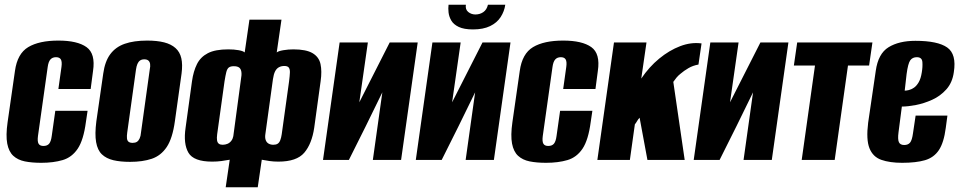

<svg xmlns="http://www.w3.org/2000/svg" viewBox="-20 -674 4042 809"><path d="M154 12Q114 12 84.5 6Q55 0 36 -17.5Q17 -35 10.5 -69Q4 -103 12 -159L43 -375Q53 -448 99 -475.5Q145 -503 226 -503Q306 -503 344.5 -475.5Q383 -448 372 -375L362 -299H226L239 -392Q242 -414 236.5 -423.5Q231 -433 216 -433Q201 -433 192.5 -423.5Q184 -414 181 -392L140 -101Q137 -78 142.5 -68.5Q148 -59 163 -59Q179 -59 187 -68.5Q195 -78 198 -101L213 -207H349L342 -160Q332 -84 307.5 -47.5Q283 -11 244 0.5Q205 12 154 12Z M528 8Q487 8 457.5 1Q428 -6 409.5 -23.5Q391 -41 385 -75Q379 -109 386 -163L415 -364Q422 -415 444.5 -445.5Q467 -476 505.5 -489.5Q544 -503 600 -503Q642 -503 671.5 -495.5Q701 -488 719.5 -471.5Q738 -455 744 -428.5Q750 -402 745 -364L717 -164Q707 -91 682.5 -54.5Q658 -18 619.5 -5Q581 8 528 8ZM539 -72Q550 -72 557 -76.5Q564 -81 568.5 -91Q573 -101 574 -115L611 -381Q614 -395 612.5 -404.5Q611 -414 605 -419Q599 -424 588 -424Q577 -424 570 -419Q563 -414 559 -404.5Q555 -395 553 -381L516 -115Q514 -101 515 -91Q516 -81 522 -76.5Q528 -72 539 -72Z M931 115 948 -1Q932 2 913.5 4.5Q895 7 874 7Q796 7 774 -30.5Q752 -68 762 -136L789 -332Q795 -374 810 -404Q825 -434 856 -450Q887 -466 942 -466Q966 -466 985.5 -462.5Q1005 -459 1011 -453L1031 -591H1166L1146 -453Q1153 -459 1174 -462.5Q1195 -466 1216 -466Q1270 -466 1297 -450Q1324 -434 1330.5 -404Q1337 -374 1331 -332L1304 -136Q1294 -68 1262 -30.5Q1230 7 1153 7Q1133 7 1115.5 4.5Q1098 2 1083 -1L1066 115ZM918 -64Q929 -64 938.5 -68Q948 -72 954.5 -80.5Q961 -89 963 -100L995 -338Q999 -359 997 -371.5Q995 -384 987.5 -389.5Q980 -395 965 -395Q951 -395 944 -389.5Q937 -384 933.5 -370Q930 -356 926 -331L895 -108Q893 -93 894.5 -83Q896 -73 902 -68.5Q908 -64 918 -64ZM1132 -64Q1143 -64 1150 -68.5Q1157 -73 1161 -83.5Q1165 -94 1167 -108L1198 -331Q1201 -355 1201.5 -368.5Q1202 -382 1197 -389Q1192 -396 1178 -396Q1165 -396 1155 -390.5Q1145 -385 1139 -373Q1133 -361 1130 -340L1098 -108Q1096 -94 1099.5 -84Q1103 -74 1111.5 -69Q1120 -64 1132 -64Z M1341 0 1411 -495H1530L1494 -243L1622 -495H1740L1670 0H1551L1591 -285Q1556 -213 1521 -142Q1486 -71 1450 0Z M1732 0 1802 -495H1921L1885 -243L2013 -495H2131L2061 0H1942L1982 -285Q1947 -213 1912 -142Q1877 -71 1841 0ZM1973 -550Q1935 -550 1913 -560.5Q1891 -571 1881.5 -587.5Q1872 -604 1870 -621.5Q1868 -639 1870 -654H1943Q1940 -634 1953 -623.5Q1966 -613 1983 -613Q2002 -613 2016.5 -623Q2031 -633 2036 -654H2109Q2105 -626 2089.5 -602Q2074 -578 2045 -564Q2016 -550 1973 -550Z M2281 12Q2241 12 2211.5 6Q2182 0 2163 -17.5Q2144 -35 2137.5 -69Q2131 -103 2139 -159L2170 -375Q2180 -448 2226 -475.5Q2272 -503 2353 -503Q2433 -503 2471.5 -475.5Q2510 -448 2499 -375L2489 -299H2353L2366 -392Q2369 -414 2363.5 -423.5Q2358 -433 2343 -433Q2328 -433 2319.5 -423.5Q2311 -414 2308 -392L2267 -101Q2264 -78 2269.5 -68.5Q2275 -59 2290 -59Q2306 -59 2314 -68.5Q2322 -78 2325 -101L2340 -207H2476L2469 -160Q2459 -84 2434.5 -47.5Q2410 -11 2371 0.5Q2332 12 2281 12Z M2497 0 2567 -495H2704L2682 -343Q2715 -392 2757.5 -427Q2800 -462 2846 -479.5Q2892 -497 2936 -491L2923 -402Q2900 -398 2881 -387Q2862 -376 2847 -363Q2838 -356 2830.5 -347Q2823 -338 2817 -329L2865 0H2708L2675 -178Q2669 -172 2664.5 -164Q2660 -156 2655 -150L2634 0Z M2903 0 2973 -495H3092L3056 -243L3184 -495H3302L3232 0H3113L3153 -285Q3118 -213 3083 -142Q3048 -71 3012 0Z M3358 0 3414 -398H3325L3339 -495H3656L3642 -398H3553L3497 0Z M3781 12Q3729 12 3693.5 -0.5Q3658 -13 3643.5 -49.5Q3629 -86 3638 -157L3670 -375Q3680 -448 3724 -475Q3768 -502 3837 -502Q3931 -502 3971 -474Q4011 -446 3999 -370Q3993 -326 3967.5 -297.5Q3942 -269 3907.5 -253.5Q3873 -238 3839 -231.5Q3805 -225 3780 -225L3766 -117Q3762 -87 3767.5 -75Q3773 -63 3790 -63Q3806 -63 3814.5 -73Q3823 -83 3827 -113L3838 -187H3972L3965 -135Q3957 -73 3936 -41.5Q3915 -10 3877.5 1Q3840 12 3781 12ZM3792 -292Q3799 -292 3809.5 -294.5Q3820 -297 3831 -304.5Q3842 -312 3851 -327.5Q3860 -343 3864 -369Q3868 -392 3866.5 -412.5Q3865 -433 3843 -433Q3825 -433 3815.5 -420Q3806 -407 3800 -362Z"/></svg>

Font: Alumni Sans ExtraBold
Style: Italic
Weight: 800
Italic angle: -8°
Designer: Robert E. Leuschke
Foundry: Robert E. Leuschke
Version: Version 1.016